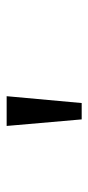

<svg xmlns="http://www.w3.org/2000/svg" viewBox="138 -816 269 586"><g transform="rotate(-90 273.0 -522.5)"><path d="M272.9 -637.2 252 -408.2H202.1L182.1 -637.2Z"/></g></svg>

Font: Anonymous Pro
Style: Regular
Weight: 400
Monospace: yes
Designer: Mark Simonson
Version: Version 1.003